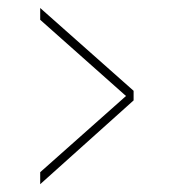

<svg xmlns="http://www.w3.org/2000/svg" viewBox="-20 -508 424 480"><path d="M80.5 -47.5V-77.5L295 -268L80.5 -458.5V-488L314 -281V-257Z"/></svg>

Font: Imbue 50pt Medium
Style: Regular
Weight: 500
Designer: Tyler Finck
Foundry: Etcetera Type Company
Version: Version 1.102; ttfautohint (v1.8.3)